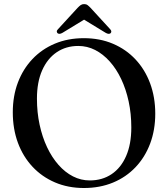

<svg xmlns="http://www.w3.org/2000/svg" viewBox="-20 -902 822 938"><path d="M389.5 -715.5Q468 -715.5 532 -688.2Q596 -661 642.2 -611.5Q688.5 -562 713.5 -494.5Q738.5 -427 738.5 -346.5Q738.5 -267 713.5 -200.5Q688.5 -134 642.2 -85.2Q596 -36.5 532 -10Q468 16.5 390 16.5Q312.5 16.5 248.8 -10.8Q185 -38 138.8 -87.5Q92.5 -137 67.5 -204.5Q42.5 -272 42.5 -353.5Q42.5 -433 67.5 -499Q92.5 -565 138.5 -613.5Q184.5 -662 248.2 -688.8Q312 -715.5 389.5 -715.5ZM621.5 -279.5Q621.5 -346.5 608.5 -406.5Q595.5 -466.5 572 -516Q548.5 -565.5 516 -601.8Q483.5 -638 444.8 -657.8Q406 -677.5 362.5 -677.5Q302.5 -677.5 257 -646.8Q211.5 -616 186 -558.5Q160.5 -501 160.5 -420Q160.5 -353 173.5 -292.8Q186.5 -232.5 210 -182.8Q233.5 -133 265.8 -96.5Q298 -60 336.8 -40.2Q375.5 -20.5 418.5 -20.5Q479.5 -20.5 525.2 -51.2Q571 -82 596.2 -139.8Q621.5 -197.5 621.5 -279.5ZM410.5 -818H371L496.5 -741.5Q511.5 -733 520 -739.5Q523.5 -742.5 523.8 -747.8Q524 -753 518.5 -759L423 -863Q414.5 -872 407.8 -877Q401 -882 391 -882Q381 -882 374 -877Q367 -872 358.5 -863L263 -759Q257 -753 257.5 -747.8Q258 -742.5 261.5 -739.5Q270 -733 285 -741.5Z"/></svg>

Font: Fraunces 48pt
Style: Regular
Weight: 400
Version: Version 1.000;[b76b70a41]